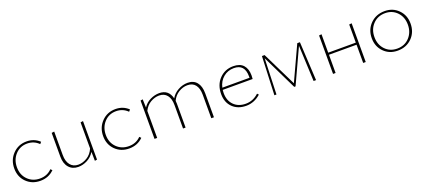

<svg xmlns="http://www.w3.org/2000/svg" viewBox="33 -1159 4227 1910"><g transform="rotate(-20 2146.0 -204.0)"><path d="M47 -200Q47 -290 106 -351Q165 -412 253 -412Q333 -412 389 -359L373 -340Q323 -390 251 -390Q175 -390 125.5 -336Q76 -282 76 -202Q76 -121 127 -70Q178 -19 255 -19Q332 -19 382 -71L398 -55Q339 4 251 4Q163 4 105 -53.5Q47 -111 47 -200Z M824 -406 851 -410V-2L827 2L825 -93Q795 -45 748 -21Q701 3 653 3Q591 3 554.5 -39Q518 -81 518 -155V-406L546 -410V-162Q546 -94 576.5 -56Q607 -18 661 -18Q708 -18 754 -46Q800 -74 824 -130Z M988 -200Q988 -290 1047 -351Q1106 -412 1194 -412Q1274 -412 1330 -359L1314 -340Q1264 -390 1192 -390Q1116 -390 1066.5 -336Q1017 -282 1017 -202Q1017 -121 1068 -70Q1119 -19 1196 -19Q1273 -19 1323 -71L1339 -55Q1280 4 1192 4Q1104 4 1046 -53.5Q988 -111 988 -200Z M1958 -412Q2020 -412 2054 -370.5Q2088 -329 2088 -253V0H2060V-248Q2060 -316 2031.5 -353Q2003 -390 1948 -390Q1899 -390 1854 -362Q1809 -334 1786 -284Q1788 -264 1788 -253V0H1761V-248Q1761 -316 1731.5 -353Q1702 -390 1648 -390Q1602 -390 1557 -364Q1512 -338 1487 -286V0H1459V-406L1483 -410L1486 -322Q1515 -367 1562.5 -389.5Q1610 -412 1657 -412Q1756 -412 1781 -312Q1807 -358 1856 -385Q1905 -412 1958 -412Z M2571 -74 2585 -59Q2516 3 2431 3Q2342 3 2288 -50Q2234 -103 2234 -191Q2234 -289 2293 -350.5Q2352 -412 2440 -412Q2512 -412 2547 -372.5Q2582 -333 2582 -264Q2582 -238 2580 -226H2263Q2261 -204 2261 -193Q2261 -113 2308 -65.5Q2355 -18 2434 -18Q2511 -18 2571 -74ZM2440 -392Q2376 -392 2329 -353Q2282 -314 2267 -248H2555V-263Q2555 -392 2440 -392Z M3169 0H3143L3126 -379L2956 -11H2942L2763 -379L2750 0H2728L2745 -409H2773L2951 -46L3119 -409H3147Z M3668 -407 3695 -410V0H3668V-193H3376V0H3349V-407L3376 -410V-215H3668Z M4034 3Q3947 3 3889.5 -55Q3832 -113 3832 -201Q3832 -292 3892 -352Q3952 -412 4044 -412Q4130 -412 4187.5 -354Q4245 -296 4245 -208Q4245 -116 4185.5 -56.5Q4126 3 4034 3ZM4037 -18Q4116 -18 4166 -72Q4216 -126 4216 -206Q4216 -287 4166.5 -339Q4117 -391 4041 -391Q3962 -391 3911.5 -337.5Q3861 -284 3861 -203Q3861 -122 3910.5 -70Q3960 -18 4037 -18Z"/></g></svg>

Font: EauTestInfant Extralight
Style: Regular
Weight: 250
Designer: Christian Thalmann (Catharsis Fonts)
Version: Version 0.001;PS 000.001;hotconv 1.0.88;makeotf.lib2.5.64775